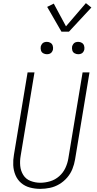

<svg xmlns="http://www.w3.org/2000/svg" viewBox="-20 -1197 616 1225"><path d="M237 8Q267 8 298.5 1.5Q330 -5 358.5 -22Q387 -39 408.5 -64Q430 -89 442 -119Q454 -149 459 -180L551 -735H507L416 -186Q411 -155 397 -125Q383 -95 357.5 -72.5Q332 -50 300 -40.5Q268 -31 237 -31Q205 -31 175 -42.5Q145 -54 128.5 -80.5Q112 -107 109 -139Q106 -171 112 -204L200 -735H156L69 -210Q63 -177 64.5 -143.5Q66 -110 78.5 -80Q91 -50 115 -29.5Q139 -9 171 -0.5Q203 8 237 8ZM479 -851Q488 -851 496.5 -854Q505 -857 510.5 -864.5Q516 -872 518 -881Q520 -893 516.5 -905Q513 -917 502.5 -923.5Q492 -930 479 -930Q470 -930 461.5 -927Q453 -924 447.5 -916Q442 -908 440 -900Q438 -887 441.5 -875Q445 -863 456 -857Q467 -851 479 -851ZM279 -851Q288 -851 296.5 -854Q305 -857 310.5 -864.5Q316 -872 318 -881Q320 -893 316.5 -905Q313 -917 302.5 -923.5Q292 -930 279 -930Q270 -930 261.5 -927Q253 -924 247.5 -916Q242 -908 240 -900Q238 -887 241.5 -875Q245 -863 256 -857Q267 -851 279 -851ZM372 -995H420L563 -1149L528 -1177L401 -1029L323 -1174L281 -1153Z"/></svg>

Font: Iosevka Sparkle Extralight
Style: Italic
Weight: 200
Italic angle: -9°
Designer: Belleve Invis
Foundry: Belleve Invis
Version: Version 4.5.0; ttfautohint (v1.8.3)